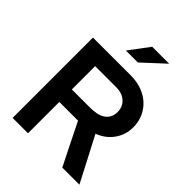

<svg xmlns="http://www.w3.org/2000/svg" viewBox="-254 -1050 1183 1183"><g transform="rotate(45 337.5 -459.0)"><path d="M70 0ZM70 0V-700H400Q451 -700 494.5 -684.5Q538 -669 569.5 -640.5Q601 -612 619 -572.5Q637 -533 637 -485Q637 -418 599.5 -366.5Q562 -315 500 -292Q538 -219 576 -146Q614 -73 652 0H503Q468 -69 434.5 -136.5Q401 -204 367 -273H204V0ZM388 -585H204V-382H362Q391 -382 416.5 -387Q442 -392 461 -404Q480 -416 491 -435.5Q502 -455 502 -483Q502 -529 470.5 -557Q439 -585 388 -585ZM368 -918H516L374 -787H270Z"/></g></svg>

Font: Rosa Sans SemiBold
Style: Regular
Weight: 600
Designer: Pentagram / MCKL
Foundry: Pentagram / MCKL
Version: Version 1.005;September 16, 2019;FontCreator 11.5.0.2425 64-